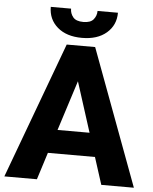

<svg xmlns="http://www.w3.org/2000/svg" viewBox="-60 -948 795 998"><g transform="rotate(5 338.0 -449.5)"><path d="M506.3 0 460.9 -141.6H215.3L170.4 0H0.5L263.7 -710.9H412.1L676.3 0ZM254.9 -264.6H421.9L338.4 -525.9ZM408.2 -898.9H514.6Q514.6 -834 467.3 -793.2Q419.9 -752.4 339.4 -752.4Q258.3 -752.4 211.2 -793.2Q164.1 -834 164.1 -898.9H270Q270 -874 285.6 -854.7Q301.3 -835.4 339.4 -835.4Q377 -835.4 392.6 -854.7Q408.2 -874 408.2 -898.9Z"/></g></svg>

Font: Vazirmatn UI ExtraBold
Style: Regular
Weight: 800
Designer: Saber Rastikerdar
Foundry: Saber Rastikerdar
Version: Version 33.003